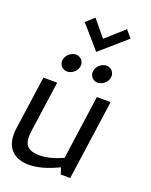

<svg xmlns="http://www.w3.org/2000/svg" viewBox="-166 -990 855 1087"><g transform="rotate(20 261.5 -446.0)"><path d="M286 -721 443 -858 406 -902 297 -804 216 -902 167 -858ZM231 -621C231 -647 211 -668 184 -668C153 -667 123 -641 122 -607C122 -581 142 -560 169 -560C200 -561 230 -587 231 -621ZM415 -621C415 -647 395 -668 368 -668C337 -667 307 -641 306 -607C306 -581 326 -560 353 -560C384 -561 414 -587 415 -621ZM92 -141C92 -152 93 -164 95 -177L138 -482H55L9 -157C7 -145 7 -134 7 -123C7 -41 55 10 145 10C197 10 256 -7 322 -39L335 0H392L460 -482H377L323 -96C271 -73 225 -61 185 -61C118 -61 92 -86 92 -141Z"/></g></svg>

Font: Cantarell
Style: Oblique
Weight: 400
Italic angle: -8°
Designer: Dave Crossland
Version: Version 0.024